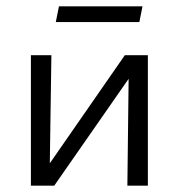

<svg xmlns="http://www.w3.org/2000/svg" viewBox="-20 -589 566 609"><path d="M432 -569 422 -519H157L167 -569ZM449 -414V0H384L388 -339L152 0H78V-414H143L138 -71L376 -414Z"/></svg>

Font: EauTest
Style: Italic
Weight: 400
Italic angle: -12°
Designer: Christian Thalmann (Catharsis Fonts)
Version: Version 0.001;PS 000.001;hotconv 1.0.88;makeotf.lib2.5.64775